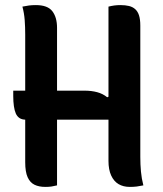

<svg xmlns="http://www.w3.org/2000/svg" viewBox="-20 -727 640 754"><path d="M68 -701Q82 -704 94 -705.5Q106 -707 121 -707Q167 -707 185.5 -683Q204 -659 204 -618Q204 -540 204 -462.5Q204 -385 204 -308Q204 -231 204 -154Q204 -77 204 1Q192 4 182 5.5Q172 7 158 7Q133 7 115.5 -1.5Q98 -10 88.5 -31Q79 -52 79 -90Q79 -174 79 -257.5Q79 -341 79 -424Q79 -507 79 -591Q79 -621 77 -648Q75 -675 68 -701ZM32 -371H312Q339 -371 361.5 -365Q384 -359 401 -345L434 -360V-257H82Q66 -257 56.5 -263.5Q47 -270 42 -281.5Q37 -293 34.5 -310.5Q32 -328 32 -350ZM543 1Q529 4 517 5.5Q505 7 490 7Q464 7 445.5 -4Q427 -15 416.5 -38Q406 -61 406 -95Q406 -171 406 -246Q406 -321 406 -396.5Q406 -472 406 -548Q406 -624 406 -701Q418 -704 429 -705.5Q440 -707 453 -707Q472 -707 486.5 -703.5Q501 -700 511 -691Q521 -682 526 -666.5Q531 -651 531 -626Q531 -569 531 -506.5Q531 -444 531 -378.5Q531 -313 531 -246Q531 -179 531 -111Q531 -81 533.5 -53.5Q536 -26 543 1Z"/></svg>

Font: Recursive Monospace Casual SemiBold
Style: Regular
Weight: 600
Version: Version 1.047